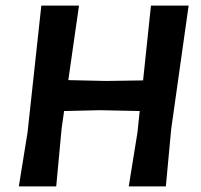

<svg xmlns="http://www.w3.org/2000/svg" viewBox="-20 -663 716 683"><path d="M261 -643 223 -378 357 -375 489 -377 517 -643H651L589 -204L570 0H438L469 -192L477 -268L335 -271L208 -268L199 -204L180 0H47L78 -192L127 -643Z"/></svg>

Font: Alegreya Sans
Style: Bold Italic
Weight: 700
Italic angle: -7°
Designer: Juan Pablo del Peral
Foundry: Huerta Tipografica
Version: Version 2.007